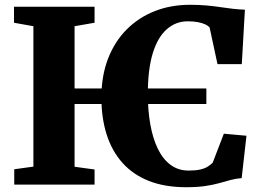

<svg xmlns="http://www.w3.org/2000/svg" viewBox="-20 -771 1098 802"><path d="M842 -401.5V-336.5H146.5V-401.5ZM119.5 -75V-661.5L38.5 -676V-743H375V-676L291.5 -661.5V-74.5L375 -63V0H39.5V-64ZM757.5 11Q668.5 11 602 -15.2Q535.5 -41.5 491.5 -90.8Q447.5 -140 425.5 -209.2Q403.5 -278.5 403.5 -363Q403.5 -454 431.2 -525.8Q459 -597.5 509 -647.8Q559 -698 626.2 -724.5Q693.5 -751 774 -751Q811.5 -751 842 -748.2Q872.5 -745.5 898.8 -741.5Q925 -737.5 950.8 -734.5Q976.5 -731.5 1003 -730.5L990 -503H888.5L855.5 -656.5Q850 -663 838.2 -668.8Q826.5 -674.5 808 -678.2Q789.5 -682 764 -682Q714.5 -682 676.8 -649Q639 -616 618.2 -548.8Q597.5 -481.5 597.5 -379Q597.5 -309.5 608 -250.8Q618.5 -192 639.5 -149Q660.5 -106 692.8 -82.2Q725 -58.5 768 -58.5Q797.5 -58.5 816.8 -63Q836 -67.5 848 -75.2Q860 -83 868.5 -91.5L915 -212.5L1009.5 -204L989.5 -27Q964.5 -25 942.5 -19Q920.5 -13 895.8 -6Q871 1 837.8 6Q804.5 11 757.5 11Z"/></svg>

Font: Merriweather 24pt Black
Style: Regular
Weight: 900
Designer: Eben Sorkin
Foundry: Eben Sorkin
Version: Version 2.100